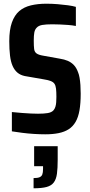

<svg xmlns="http://www.w3.org/2000/svg" viewBox="-20 -716 485 1035"><path d="M224 8Q196 8 163.5 6Q131 4 100 0Q69 -4 44 -8V-112Q74 -109 99.5 -107Q125 -105 147 -104Q169 -103 185 -103Q217 -103 237.5 -106.5Q258 -110 268 -121Q275 -129 278.5 -140Q282 -151 283 -165Q284 -179 284 -194Q284 -221 282 -238Q280 -255 273.5 -264.5Q267 -274 252.5 -279.5Q238 -285 212 -289L114 -306Q90 -311 74 -324.5Q58 -338 48 -360.5Q38 -383 34 -416.5Q30 -450 30 -494Q30 -555 44 -594.5Q58 -634 83.5 -656Q109 -678 146.5 -687Q184 -696 230 -696Q261 -696 291 -693.5Q321 -691 346.5 -687.5Q372 -684 389 -679V-576Q368 -580 346.5 -581.5Q325 -583 304 -584Q283 -585 262 -585Q228 -585 208 -581.5Q188 -578 178 -567Q168 -557 165 -541Q162 -525 162 -497Q162 -468 164 -452Q166 -436 177 -428Q188 -420 212 -416L301 -400Q327 -396 345.5 -388Q364 -380 378 -365.5Q392 -351 401 -326Q406 -314 409 -296.5Q412 -279 413.5 -257.5Q415 -236 415 -211Q415 -159 408.5 -121.5Q402 -84 387.5 -59Q373 -34 350.5 -19.5Q328 -5 296.5 1.5Q265 8 224 8ZM161 299V244Q182 244 193 239.5Q204 235 208 224.5Q212 214 212 195V180H164V72H291V145Q291 191 287 220.5Q283 250 270 267.5Q257 285 231 292Q205 299 161 299Z"/></svg>

Font: Saira Condensed
Style: Bold
Weight: 700
Width: 3
Designer: Hector Gatti with collaboration of the Omnibus-Type team
Foundry: Omnibus-Type
Version: Version 1.101